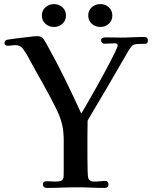

<svg xmlns="http://www.w3.org/2000/svg" viewBox="-20 -918 744 940"><path d="M704 -720Q704 -704 691.5 -703.5Q679 -703 668 -703Q660 -703 651.5 -702.5Q643 -702 635 -699Q628 -697 621.5 -688Q615 -679 611 -673Q561 -586 510.5 -500Q460 -414 409 -328Q409 -309 408.5 -290Q408 -271 408 -252Q408 -240 408 -210Q408 -180 408 -144.5Q408 -109 409 -81Q410 -53 412 -46Q419 -29 439 -29Q454 -29 468.5 -30.5Q483 -32 497 -32Q504 -32 507.5 -27Q511 -22 511 -16Q511 2 493 2Q459 2 425.5 0.5Q392 -1 358 -1Q321 -1 283.5 0.5Q246 2 209 2Q190 2 190 -17Q190 -25 197 -28Q204 -31 209 -31Q220 -31 229.5 -30Q239 -29 249 -29Q274 -29 282.5 -35Q291 -41 291.5 -54Q292 -67 292 -88V-230Q292 -274 284 -308.5Q276 -343 257 -382Q224 -449 187 -514Q150 -579 115 -644Q105 -662 91 -681Q78 -697 55 -697Q46 -697 37 -695.5Q28 -694 18 -694Q2 -694 2 -709Q2 -716 7 -719.5Q12 -723 18 -724Q44 -728 72 -731.5Q100 -735 128 -738Q145 -741 163 -741Q185 -741 195 -724Q201 -715 206.5 -705.5Q212 -696 217 -686Q261 -607 300.5 -526Q340 -445 378 -362Q384 -372 399.5 -398.5Q415 -425 435 -460.5Q455 -496 476 -534Q497 -572 515 -606.5Q533 -641 544.5 -665Q556 -689 556 -695Q556 -706 543 -706Q530 -706 517.5 -705Q505 -704 491 -704Q485 -704 480 -709Q475 -714 475 -720Q475 -731 483 -733Q491 -735 499 -735Q516 -735 534 -734.5Q552 -734 570 -734Q600 -734 628.5 -735.5Q657 -737 687 -737Q704 -737 704 -720ZM303 -842Q303 -817 285.5 -801.5Q268 -786 244 -786Q220 -786 202.5 -801.5Q185 -817 185 -842Q185 -867 202.5 -882.5Q220 -898 244 -898Q268 -898 285.5 -882.5Q303 -867 303 -842ZM530 -842Q530 -817 512.5 -801.5Q495 -786 471 -786Q447 -786 429.5 -801.5Q412 -817 412 -842Q412 -867 429.5 -882.5Q447 -898 471 -898Q495 -898 512.5 -882.5Q530 -867 530 -842Z"/></svg>

Font: Kaisei Opti Medium
Style: Regular
Weight: 500
Designer: Font-Kai, 金井和夫
Foundry: KAZUO KANAI
Version: Version 5.003